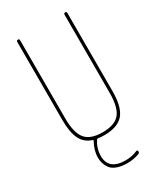

<svg xmlns="http://www.w3.org/2000/svg" viewBox="-231 -819 963 1127"><g transform="rotate(-30 250.0 -255.0)"><path d="M175.8 0Q125 -15.6 102.5 -62Q80.1 -108.4 80.1 -190.4V-719.7Q80.1 -729.5 89.8 -730Q99.6 -730.5 99.6 -719.7V-190.4Q99.6 -92.8 133.8 -51.3Q168 -9.8 250 -9.8Q332 -9.8 366.2 -50.8Q400.4 -91.8 400.4 -190.4V-719.7Q400.4 -729.5 410.2 -730Q419.9 -730.5 419.9 -719.7V-190.4Q419.9 -83 380.4 -36.6Q340.8 9.8 250 9.8Q227.5 9.8 208 6.8Q201.2 6.8 199.2 9.8Q169.9 55.7 169.9 105.5Q169.9 200.2 285.2 200.2Q327.1 200.2 365.2 183.6Q369.1 182.6 372.1 184.6Q375 186.5 375 191.4Q375 203.1 365.2 206.1Q326.2 219.7 285.2 219.7Q244.1 219.7 214.8 208.5Q185.5 197.3 172.9 178.2Q160.2 159.2 155.3 141.6Q150.4 124 150.4 105.5Q150.4 56.6 178.7 5.9Q180.7 2 175.8 0Z"/></g></svg>

Font: Rounded Mgen+ 1m thin
Style: Regular
Weight: 100
Designer: [Source Han Sans]
Ryoko NISHIZUKA  (kana & ideographs); Paul D. Hunt (Latin, Greek & Cyrillic); Wenlong ZHANG  (bopomofo
Version: Version 1.059.20150602